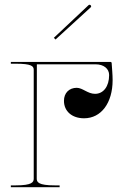

<svg xmlns="http://www.w3.org/2000/svg" viewBox="-20 -777 510 797"><path d="M203.5 -620 210.5 -613 357 -747C360 -750 357.5 -754 356 -755.5C354.5 -757 350.5 -758.5 347.5 -755.5ZM25 -520V-512.5H45C111 -512.5 120 -502.5 120 -487V-35.5C120 -21 113.5 -7.5 45 -7.5H25V0H227.5V-7.5H207.5C139 -7.5 132.5 -21 132.5 -35.5L133 -510H377C410.5 -510 433 -492 433 -465.5C433 -418.5 409.5 -387.5 374.5 -387.5C344 -387.5 323 -412.5 298.5 -412.5C267 -412.5 245.5 -391 245.5 -358.5C245.5 -315 279 -286 329 -286C400 -286 447.5 -349.5 447.5 -444.5C447.5 -466.5 445 -492.5 443.5 -515.5C443.5 -517.5 441.5 -520 438.5 -520Z"/></svg>

Font: ZnikomitNo24
Style: Regular
Weight: 500
Designer: gluk
Foundry: gluk
Version: Version 0.55